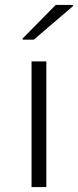

<svg xmlns="http://www.w3.org/2000/svg" viewBox="-20 -759 316 779"><path d="M108 0V-510H168V0ZM72 -598V-603L206 -739H276V-734L117 -598Z"/></svg>

Font: Saira Expanded Light
Style: Regular
Weight: 300
Width: 7
Designer: Hector Gatti with collaboration of the Omnibus-Type team
Foundry: Omnibus-Type
Version: Version 1.101